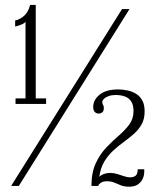

<svg xmlns="http://www.w3.org/2000/svg" viewBox="-20 -736 634 760"><path d="M41.5 -324.5V-346.5H81V-650.5Q78.5 -644.5 63.8 -638.5Q49 -632.5 40 -631V-655Q50 -657 59 -661.8Q68 -666.5 76.2 -674.2Q84.5 -682 90.2 -692.5Q96 -703 99 -716.5H121.5V-346.5H162.5V-324.5ZM24 0 463 -700H492.5L54.5 0ZM491.5 3Q472.5 3 459 -2.2Q445.5 -7.5 433 -13Q420.5 -18.5 404 -18.5Q387.5 -18.5 378.8 -12.2Q370 -6 369 0H342Q342 -53 358.8 -89.2Q375.5 -125.5 400.5 -151.8Q425.5 -178 450.2 -199.2Q475 -220.5 491.8 -243.2Q508.5 -266 508.5 -295.5Q508.5 -321 499.2 -334.8Q490 -348.5 474 -354.2Q458 -360 438 -360Q422.5 -360 410.5 -355.8Q398.5 -351.5 391.8 -345.2Q385 -339 385 -332Q385 -327 386.5 -324Q388 -321 389.5 -317.8Q391 -314.5 391 -307.5Q391 -296.5 385 -291.5Q379 -286.5 370 -286.5Q361.5 -286.5 355.2 -292.8Q349 -299 349 -313Q349 -340.5 374.2 -361.2Q399.5 -382 448 -382Q465.5 -382 483.8 -378.2Q502 -374.5 517.8 -365.2Q533.5 -356 543 -339Q552.5 -322 552.5 -295Q552.5 -265.5 541 -244.5Q529.5 -223.5 511 -207Q492.5 -190.5 470.8 -174.8Q449 -159 428.8 -140.5Q408.5 -122 393.2 -97Q378 -72 373 -36Q376 -39.5 382 -43Q388 -46.5 397 -49Q406 -51.5 417 -51.5Q430.5 -51.5 444.2 -47.2Q458 -43 471 -38.5Q484 -34 494 -34Q508.5 -34 516.8 -40.5Q525 -47 525 -66H551V-57Q551 -40.5 544.2 -27Q537.5 -13.5 524.5 -5.2Q511.5 3 491.5 3Z"/></svg>

Font: Imbue Thin 10pt ExtraLight
Style: Regular
Weight: 250
Version: Version 1.102